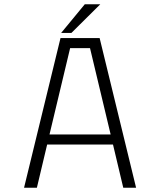

<svg xmlns="http://www.w3.org/2000/svg" viewBox="-20 -878 750 898"><path d="M266 -724 376.5 -858H449L314 -724ZM556.5 0 508.5 -202H200.5L152.5 0H92.5L263 -700H446L616.5 0ZM308 -653 211.5 -249H497.5L401 -653Z"/></svg>

Font: League Mono UltraLight
Style: Regular
Weight: 200
Width: 6
Designer: Tyler Finck
Foundry: The League of Moveable Type / Tyler Finck
Version: Version 2.210